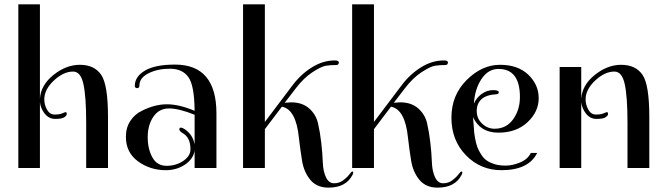

<svg xmlns="http://www.w3.org/2000/svg" viewBox="-20 -770 3055 880"><path d="M280 -256Q286 -256 286 -248Q286 -240 274.5 -232.5Q263 -225 233.5 -225Q204 -225 185 -249Q166 -273 163 -302V0H64V-750H163V-317Q167 -380 225 -426.5Q283 -473 346 -473Q412 -473 443.5 -427.5Q475 -382 475 -234V0H375V-208Q375 -326 362.5 -384Q350 -442 315 -442Q271 -442 227 -401Q183 -360 183 -314Q183 -290 195.5 -267.5Q208 -245 230.5 -245Q253 -245 265.5 -250.5Q278 -256 280 -256Z M740 10Q668 10 612.5 -30.5Q557 -71 557 -143Q557 -185 577.5 -216Q598 -247 630 -262Q689 -292 745 -292Q801 -292 872 -262Q871 -378 843.5 -416.5Q816 -455 759 -455Q702 -455 660.5 -434Q619 -413 619 -378Q619 -366 608.5 -366Q598 -366 598 -377Q598 -419 644.5 -446.5Q691 -474 782 -474Q972 -474 972 -250V0H872V-79Q865 -40 827 -15Q789 10 740 10ZM828 -177Q864 -152 872 -108V-244Q800 -273 754.5 -273Q709 -273 683 -235Q657 -197 657 -142Q657 -87 678.5 -48.5Q700 -10 743.5 -10Q787 -10 820 -32.5Q853 -55 853 -86Q853 -140 817 -160Q802 -169 802 -177Q802 -185 809 -185Q816 -185 828 -177Z M1486 90Q1432 90 1402.5 54.5Q1373 19 1364.5 -33Q1356 -85 1350 -138Q1337 -269 1272 -281L1194 -178V0H1094V-750H1194V-211L1320 -378Q1358 -429 1409 -461Q1460 -493 1514 -493Q1533 -493 1533 -484Q1533 -472 1521 -472Q1493 -472 1472.5 -468.5Q1452 -465 1412 -439Q1372 -413 1334 -363L1285 -299Q1307 -301 1314 -301Q1365 -301 1396.5 -273.5Q1428 -246 1437.5 -205Q1447 -164 1452.5 -115.5Q1458 -67 1459.5 -26Q1461 15 1474 42.5Q1487 70 1511 70Q1535 70 1553 56.5Q1571 43 1581 29.5Q1591 16 1595 16Q1599 16 1599 20.5Q1599 25 1596 31Q1566 90 1486 90Z M1986 90Q1932 90 1902.5 54.5Q1873 19 1864.5 -33Q1856 -85 1850 -138Q1837 -269 1772 -281L1694 -178V0H1594V-750H1694V-211L1820 -378Q1858 -429 1909 -461Q1960 -493 2014 -493Q2033 -493 2033 -484Q2033 -472 2021 -472Q1993 -472 1972.5 -468.5Q1952 -465 1912 -439Q1872 -413 1834 -363L1785 -299Q1807 -301 1814 -301Q1865 -301 1896.5 -273.5Q1928 -246 1937.5 -205Q1947 -164 1952.5 -115.5Q1958 -67 1959.5 -26Q1961 15 1974 42.5Q1987 70 2011 70Q2035 70 2053 56.5Q2071 43 2081 29.5Q2091 16 2095 16Q2099 16 2099 20.5Q2099 25 2096 31Q2066 90 1986 90Z M2413 -69H2442Q2403 10 2278 10Q2182 10 2115.5 -58.5Q2049 -127 2049 -230.5Q2049 -334 2119 -403.5Q2189 -473 2271.5 -473Q2354 -473 2401.5 -427.5Q2449 -382 2449 -320Q2449 -258 2398 -210Q2347 -162 2264 -162Q2181 -162 2148 -233Q2149 -226 2150.5 -203Q2152 -180 2153 -167Q2154 -154 2158.5 -131Q2163 -108 2168.5 -94Q2174 -80 2185 -62.5Q2196 -45 2210 -35Q2224 -25 2245.5 -18Q2267 -11 2298 -11Q2329 -11 2364 -25.5Q2399 -40 2413 -69ZM2363 -325Q2363 -454 2265 -454Q2217 -454 2186.5 -407.5Q2156 -361 2152 -295Q2164 -323 2188.5 -340Q2213 -357 2239.5 -357Q2266 -357 2266 -347.5Q2266 -338 2254 -338Q2208 -335 2186.5 -315Q2165 -295 2165 -261Q2165 -227 2189.5 -203.5Q2214 -180 2247 -180Q2301 -180 2332 -223.5Q2363 -267 2363 -325Z M2761 -256Q2767 -256 2767 -248Q2767 -240 2755.5 -232.5Q2744 -225 2714.5 -225Q2685 -225 2666 -249Q2647 -273 2644 -302V0H2545V-463H2644V-317Q2648 -380 2706 -426.5Q2764 -473 2827 -473Q2893 -473 2924.5 -427.5Q2956 -382 2956 -234V0H2856V-208Q2856 -326 2843.5 -384Q2831 -442 2796 -442Q2752 -442 2708 -401Q2664 -360 2664 -314Q2664 -290 2676.5 -267.5Q2689 -245 2711.5 -245Q2734 -245 2746.5 -250.5Q2759 -256 2761 -256Z"/></svg>

Font: Spirax
Style: Regular
Weight: 400
Designer: Brenda Gallo (gbrenda1987@gmail.com)
Foundry: Brenda Gallo
Version: Version 1.002